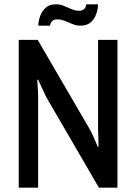

<svg xmlns="http://www.w3.org/2000/svg" viewBox="-20 -871 632 891"><path d="M67 0V-686H155L396 -272Q403 -260 412 -240Q421 -220 427.5 -204.5Q434 -189 434 -189L437 -190Q437 -190 437 -206Q437 -222 436 -241.5Q435 -261 435 -270V-686H525V0H439L196 -418Q190 -431 180.5 -450.5Q171 -470 164 -486Q157 -502 157 -502L153 -500Q153 -500 154 -485Q155 -470 156 -451Q157 -432 157 -420V0ZM158 -752Q158 -774 166.5 -797Q175 -820 192.5 -835.5Q210 -851 239 -851Q259 -851 277 -843.5Q295 -836 312.5 -828.5Q330 -821 348 -821Q360 -821 369 -827.5Q378 -834 380 -851H435Q435 -829 426.5 -805.5Q418 -782 400.5 -767Q383 -752 354 -752Q334 -752 316 -759.5Q298 -767 281 -774Q264 -781 245 -781Q232 -781 223.5 -774.5Q215 -768 212 -752Z"/></svg>

Font: Archivo Narrow Medium
Style: Regular
Weight: 500
Designer: Hector Gatti
Foundry: Omnibus-Type
Version: Version 3.002